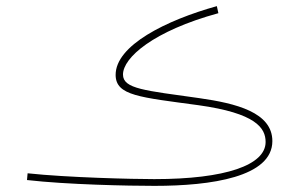

<svg xmlns="http://www.w3.org/2000/svg" viewBox="-20 -591 971 626"><path d="M484 15C669 15 868 -14 868 -131C868 -225 749 -254 630 -271C453 -296 381 -301 381 -348C381 -403 480 -490 692 -548L687 -571C522 -525 356 -443 357 -346C358 -279 436 -274 627 -248C814 -222 846 -174 846 -128C846 -53 716 -7 483 -7C414 -7 200 -12 70 -26L68 -4C199 11 399 15 484 15Z"/></svg>

Font: Noto Sans Arabic UI Cn Th
Style: Regular
Weight: 100
Width: 3
Designer: Monotype Design Team, Nadine Chahine and Nizar Qandah
Foundry: Monotype Imaging Inc.
Version: Version 2.010